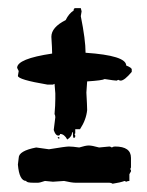

<svg xmlns="http://www.w3.org/2000/svg" viewBox="-20 -438 360 471"><path d="M145 -95.7Q137.7 -109.4 127.4 -109.4Q127 -105.5 123.5 -105.5H121.6Q115.7 -106.9 111.8 -119.1L115.7 -150.4Q115.7 -154.8 113.8 -158.2Q115.7 -179.7 115.7 -195.3V-209L113.8 -232.4L109.9 -230.5H96.2Q23.9 -242.7 23.9 -252Q23.9 -253.4 25.9 -263.7L22 -271.5Q22 -293.9 107.9 -306.6Q107.9 -318.4 106 -347.7Q106 -371.1 141.1 -388.7Q148.9 -404.8 160.6 -412.1Q160.6 -418 164.6 -418H178.2Q180.2 -411.1 180.2 -410.2L178.2 -398.4Q189.9 -340.3 189.9 -308.6Q289.6 -301.8 289.6 -277.3Q303.2 -272 303.2 -267.6V-261.7Q285.2 -240.2 275.9 -240.2Q273.9 -240.2 270 -242.2L266.1 -240.2Q261.7 -240.2 236.8 -244.1Q231.4 -240.7 193.8 -238.3L191.9 -210.9Q193.8 -176.8 193.8 -168Q191.4 -144 176.3 -121.1H164.6V-111.3Q164.6 -109.4 162.6 -109.4L164.6 -105.5V-103.5Q164.1 -99.6 160.6 -99.6Q158.7 -102.1 158.7 -113.3H156.7Q156.7 -103 145 -95.7ZM125.5 -97.7Q121.6 -98.1 121.6 -101.6H125.5ZM197.8 -81.1Q205.6 -81.1 223.1 -76.2Q247.6 -78.6 248.5 -78.6Q250.5 -78.6 254.4 -76.2Q257.8 -78.6 262.2 -78.6Q301.3 -78.6 301.3 -50.8V-27.3L299.3 -22.5Q301.3 -22.5 301.3 -20V-17.6L297.4 -10.7V5.9Q293 5.9 289.6 7.8L285.6 5.9Q275.4 9.8 256.3 12.7Q252.9 10.3 248.5 10.3H166.5Q155.8 10.3 137.2 5.9L109.9 7.8Q107.4 7.8 90.3 5.9Q77.6 10.3 72.8 10.3H63Q44.4 10.3 44.4 5.9Q27.3 5.9 23.9 -34.2L25.9 -50.8Q25.9 -67.9 68.8 -76.2Q70.8 -76.2 100.1 -71.8Q141.1 -78.6 148.9 -78.6Q157.7 -78.6 174.3 -76.2Q189.9 -81.1 197.8 -81.1Z"/></svg>

Font: Mister Brush
Style: Regular
Weight: 400
Designer: GGBotNet
Foundry: GGBotNet
Version: 1.00